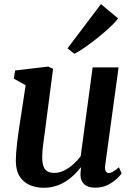

<svg xmlns="http://www.w3.org/2000/svg" viewBox="-20 -880 635 910"><path d="M185.5 10Q153 10 123.2 -2Q93.5 -14 74.5 -41.8Q55.5 -69.5 55 -117Q55 -134.5 56.5 -155.5Q58 -176.5 60.8 -199.8Q63.5 -223 66.8 -246.8Q70 -270.5 73.5 -292.5L101.5 -476L45 -507.5L52 -546L209 -564.5L231.5 -553.5L197 -289Q194.5 -268 191.5 -246.5Q188.5 -225 185.8 -205.2Q183 -185.5 181.5 -167.8Q180 -150 180 -136Q180 -107 186.5 -90.5Q193 -74 206 -67.2Q219 -60.5 237.5 -60.5Q261 -60.5 284.2 -72Q307.5 -83.5 327.8 -101.8Q348 -120 362.5 -140L419 -560.5H542L478.5 -96.5Q476 -77.5 481 -68.8Q486 -60 495.5 -60Q504.5 -60 515 -66Q525.5 -72 543.5 -87L556.5 -58Q551.5 -50 534.8 -33.8Q518 -17.5 491.8 -4Q465.5 9.5 432 9.5Q397 9.5 379.8 -6.2Q362.5 -22 361.5 -48.5Q361.5 -51 361.5 -55.2Q361.5 -59.5 362 -64.8Q362.5 -70 363 -75.5Q363.5 -81 364 -85.5L362.5 -86.5Q349 -69 331.5 -51.8Q314 -34.5 292 -20.5Q270 -6.5 243.8 1.8Q217.5 10 185.5 10ZM300 -651 458.5 -860.5 539.5 -793Q533.5 -783 516 -765.5Q498.5 -748 474.5 -727.2Q450.5 -706.5 424.2 -686.2Q398 -666 374 -649.8Q350 -633.5 332.5 -625Z"/></svg>

Font: Merriweather 24pt SemiBold
Style: Italic
Weight: 600
Italic angle: -7.8°
Version: Version 2.101